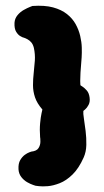

<svg xmlns="http://www.w3.org/2000/svg" viewBox="-20 -661 366 675"><path d="M105 -8Q105 -8 96 -11Q87 -14 75.5 -20.5Q64 -27 55 -38.5Q46 -50 45 -66Q44 -86 51 -98Q58 -110 67 -116.5Q76 -123 83 -125.5Q90 -128 90 -128Q109 -130 115.5 -140.5Q122 -151 122 -163Q122 -175 121 -179Q119 -205 121 -227Q123 -249 126 -262.5Q129 -276 129 -276Q110 -298 103 -319Q96 -340 96 -361.5Q96 -383 98.5 -404.5Q101 -426 102.5 -448Q104 -470 99 -493Q96 -505 90 -512Q84 -519 76.5 -523Q69 -527 64 -528.5Q59 -530 59 -530Q59 -530 51.5 -534Q44 -538 37 -549Q30 -560 31 -581Q32 -596 41.5 -607.5Q51 -619 63.5 -626Q76 -633 85 -636.5Q94 -640 94 -640Q137 -643 166.5 -635Q196 -627 215.5 -611.5Q235 -596 246 -576Q257 -556 262 -534.5Q267 -513 267.5 -493.5Q268 -474 267 -459Q264 -426 263 -406Q262 -386 262 -376.5Q262 -367 262.5 -364Q263 -361 263 -361Q263 -361 270 -356.5Q277 -352 285 -343Q293 -334 295 -318Q297 -303 291.5 -292.5Q286 -282 279.5 -276.5Q273 -271 273 -271Q272 -263 275 -244Q278 -225 281 -200.5Q284 -176 283.5 -151.5Q283 -127 274 -107Q257 -69 235 -47.5Q213 -26 190 -17Q167 -8 148 -6.5Q129 -5 117 -6.5Q105 -8 105 -8Z"/></svg>

Font: Sour Gummy Black
Style: Regular
Weight: 900
Designer: Stefie Justprince
Foundry: Eifetstype
Version: Version 1.000